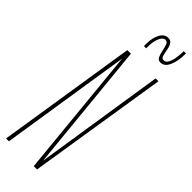

<svg xmlns="http://www.w3.org/2000/svg" viewBox="-296 -896 907 907"><g transform="rotate(45 158.0 -442.5)"><path d="M-1 0 109 -700H133L197 -49L298 -700H317L206 0H184L120 -654L18 0ZM151 -769Q151 -771 151 -772.5Q151 -774 151 -775.5Q151 -777 151 -779Q151 -781 151 -782Q151 -824 165.5 -851Q180 -878 205 -878Q223 -878 230.5 -864.5Q238 -851 241 -832.5Q244 -814 248 -800.5Q252 -787 264 -787Q279 -787 287 -804Q295 -821 298 -842.5Q301 -864 301 -877Q301 -879 301 -881Q301 -883 301 -885H316Q316 -884 316 -883Q316 -882 316 -880Q316 -833 301.5 -801Q287 -769 261 -769Q245 -769 238.5 -783Q232 -797 228.5 -815.5Q225 -834 220 -848Q215 -862 202 -862Q187 -862 176.5 -839Q166 -816 166 -779Q166 -778 166 -776.5Q166 -775 166 -774Q166 -773 166 -771.5Q166 -770 166 -769Z"/></g></svg>

Font: Georama
Style: Italic
Weight: 400
Width: 2
Italic angle: -9°
Designer: Jean-Baptiste Levee
Foundry: Production Type
Version: Version 1.000